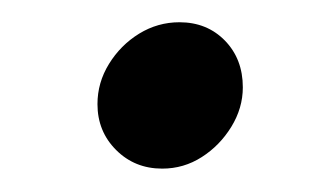

<svg xmlns="http://www.w3.org/2000/svg" viewBox="-20 -368 290 170"><path d="M123.6 -218.7Q99.3 -218.7 82.8 -235.2Q66.3 -251.7 66.3 -275.8Q66.3 -294.9 76.5 -311.4Q86.7 -328 103.2 -338.2Q119.7 -348.3 138.9 -348.3Q163.3 -348.3 179.2 -332Q195 -315.7 195 -290.7Q195 -272.3 184.8 -255.7Q174.6 -239.1 158.6 -228.9Q142.7 -218.7 123.6 -218.7Z"/></svg>

Font: Red Hat Display VF
Style: Italic
Weight: 300
Italic angle: -12°
Designer: Pentagram, MCKL
Foundry: Pentagram, MCKL
Version: Version 1.010